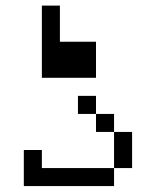

<svg xmlns="http://www.w3.org/2000/svg" viewBox="-20 -832 540 665"><path d="M62.5 -312.5Q62.5 -312.5 62.5 -187.5H375V-250H125V-312.5ZM375 -250H437.5Q437.5 -250 437.5 -375H375Q375 -375 375 -250ZM375 -375V-437.5H312.5V-375ZM312.5 -437.5V-500H250V-437.5ZM125 -812.5Q125 -812.5 125 -562.5H312.5Q312.5 -562.5 312.5 -687.5H187.5Q187.5 -687.5 187.5 -812.5Z"/></svg>

Font: BFUnifontExMono
Style: Regular
Weight: 500
Version: Version 15.0.06